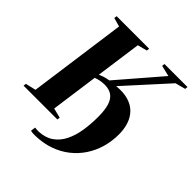

<svg xmlns="http://www.w3.org/2000/svg" viewBox="-258 -904 1241 1241"><g transform="rotate(45 362.0 -283.5)"><path d="M265 175.5Q249.5 176 241.8 175Q234 174 224 172L228.5 138.5Q236 140 245.2 140.5Q254.5 141 263.5 141Q322.5 138 362 110.5Q401.5 83 425 36.2Q448.5 -10.5 458.2 -70.5Q468 -130.5 468 -198.5Q468 -258 456.5 -297.2Q445 -336.5 419.2 -356Q393.5 -375.5 349.5 -375.5Q332.5 -375.5 313.5 -372.2Q294.5 -369 273.5 -361L228.5 -35.5L295.5 -19L293 0H-16L-13.5 -19L57.5 -35.5L150 -707L89.5 -724L92 -743H389L387 -724L321.5 -707L278 -394Q290.5 -400 307.5 -405.8Q324.5 -411.5 352 -416L602 -706L527 -724L529 -743H739.5L737.5 -724L667.5 -705.5L409.5 -421Q472.5 -427.5 517 -413.8Q561.5 -400 589.2 -371Q617 -342 630 -301.5Q643 -261 643 -213.5Q643 -151 626.8 -94Q610.5 -37 578.5 11.5Q546.5 60 500.5 96.2Q454.5 132.5 395.5 153.2Q336.5 174 265 175.5Z"/></g></svg>

Font: Merriweather 144pt ExtraBold
Style: Italic
Weight: 800
Italic angle: -7.8°
Version: Version 2.101